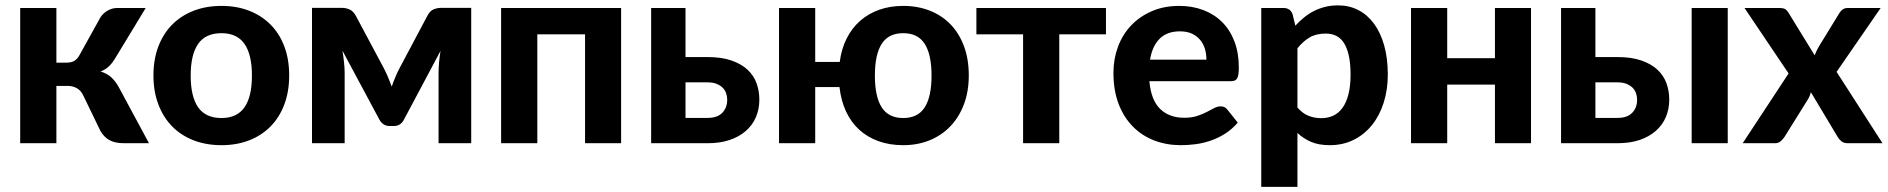

<svg xmlns="http://www.w3.org/2000/svg" viewBox="-20 -546 7197 732"><path d="M363 -480Q373 -495.5 390.2 -505.5Q407.5 -515.5 426.5 -515.5H535.5L420.5 -326Q408 -305 395 -292.8Q382 -280.5 363.5 -273.5Q389 -265.5 405 -250.5Q421 -235.5 433.5 -212.5L548 0H453Q435 0 421.2 -3Q407.5 -6 396.8 -12Q386 -18 378 -26.5Q370 -35 363 -46.5L297 -183Q288.5 -201 273 -209.8Q257.5 -218.5 238 -218.5H195V0H57V-515.5H195V-307H231Q252 -307 263.8 -314.2Q275.5 -321.5 284 -337.5Z M824.5 -523.5Q882.5 -523.5 930 -505Q977.5 -486.5 1011.5 -452.2Q1045.5 -418 1064 -369Q1082.5 -320 1082.5 -258.5Q1082.5 -197 1064 -147.8Q1045.5 -98.5 1011.5 -64Q977.5 -29.5 930 -11Q882.5 7.5 824.5 7.5Q766 7.5 718.2 -11Q670.5 -29.5 636.5 -64Q602.5 -98.5 583.8 -147.8Q565 -197 565 -258.5Q565 -320 583.8 -369Q602.5 -418 636.5 -452.2Q670.5 -486.5 718.2 -505Q766 -523.5 824.5 -523.5ZM824.5 -96Q883.5 -96 912 -136.8Q940.5 -177.5 940.5 -258Q940.5 -338 912 -378.8Q883.5 -419.5 824.5 -419.5Q764 -419.5 735.5 -378.8Q707 -338 707 -258Q707 -177.5 735.5 -136.8Q764 -96 824.5 -96Z M1442.5 -287.5Q1451 -271.5 1458.8 -253.2Q1466.5 -235 1473.5 -216Q1480 -235 1487.8 -253.2Q1495.5 -271.5 1504 -287.5L1609.5 -486Q1619.5 -505 1633.5 -510.5Q1647.5 -516 1661.5 -516H1776.5V0H1652V-268Q1652 -286 1654 -308.8Q1656 -331.5 1659.5 -352L1519.5 -89Q1507 -65.5 1481 -65.5H1466Q1440.5 -65.5 1427 -89L1285.5 -353Q1289 -332.5 1291.5 -309.5Q1294 -286.5 1294 -268V0H1169.5V-516H1284.5Q1298.5 -516 1312.5 -510Q1326.5 -504 1336.5 -486L1442.5 -287.5Z M2348 -515.5V0H2210.5V-415H2028.5V0H1890.5V-515.5Z M2593.5 -515.5V-328.5H2677.5Q2731.5 -328.5 2769.2 -315.2Q2807 -302 2830.5 -279.8Q2854 -257.5 2864.5 -228.2Q2875 -199 2875 -166.5Q2875 -129.5 2861.8 -99Q2848.5 -68.5 2823.2 -46.5Q2798 -24.5 2761.5 -12.2Q2725 0 2678.5 0H2462.5V-515.5ZM2593.5 -232V-96.5H2678Q2715 -96.5 2733.8 -116Q2752.5 -135.5 2752.5 -166Q2752.5 -179 2748.2 -191Q2744 -203 2734.8 -212Q2725.5 -221 2711.5 -226.5Q2697.5 -232 2678 -232Z M3088 -515.5V-310H3181.5Q3188 -360 3208 -399.5Q3228 -439 3259.2 -466.5Q3290.5 -494 3332 -508.8Q3373.5 -523.5 3423.5 -523.5Q3479.5 -523.5 3525.8 -505Q3572 -486.5 3604.8 -452.2Q3637.5 -418 3655.5 -369Q3673.5 -320 3673.5 -258.5Q3673.5 -197 3654.8 -147.8Q3636 -98.5 3602.8 -64Q3569.5 -29.5 3523.8 -11Q3478 7.5 3423.5 7.5Q3371.5 7.5 3329.2 -7.8Q3287 -23 3255.8 -51.5Q3224.5 -80 3205.5 -121Q3186.5 -162 3180.5 -214H3088V0H2950V-515.5ZM3423.5 -96Q3479.5 -96 3505.5 -136.8Q3531.5 -177.5 3531.5 -258Q3531.5 -338 3505.5 -378.8Q3479.5 -419.5 3423.5 -419.5Q3367.5 -419.5 3341.5 -378.8Q3315.5 -338 3315.5 -258Q3315.5 -177.5 3341.5 -136.8Q3367.5 -96 3423.5 -96Z M3702.5 -515.5H4196.5V-415H4018.5V0H3880.5V-415H3702.5Z M4476 -523.5Q4525.5 -523.5 4567.2 -507.8Q4609 -492 4639.2 -462Q4669.5 -432 4686.2 -388.2Q4703 -344.5 4703 -288.5Q4703 -273 4701.5 -263Q4700 -253 4696.5 -247Q4693 -241 4687 -238.8Q4681 -236.5 4671.5 -236.5H4362Q4368.5 -164 4403.2 -130.5Q4438 -97 4494.5 -97Q4523 -97 4543.8 -103.8Q4564.5 -110.5 4580.2 -118.8Q4596 -127 4608.8 -133.8Q4621.5 -140.5 4634 -140.5Q4650 -140.5 4659 -128.5L4699 -78.5Q4677 -53 4650.5 -36.2Q4624 -19.5 4595.5 -9.8Q4567 0 4538 3.8Q4509 7.5 4482 7.5Q4428 7.5 4381.2 -10.2Q4334.5 -28 4299.8 -62.8Q4265 -97.5 4245 -149Q4225 -200.5 4225 -268.5Q4225 -321 4242.2 -367.5Q4259.5 -414 4292 -448.5Q4324.5 -483 4371 -503.2Q4417.5 -523.5 4476 -523.5ZM4478.5 -426.5Q4429 -426.5 4401 -398.2Q4373 -370 4364.5 -318.5H4579.5Q4579.5 -340 4573.8 -359.5Q4568 -379 4555.5 -394Q4543 -409 4524 -417.8Q4505 -426.5 4478.5 -426.5Z M4788.5 166.5V-515.5H4873.5Q4899.5 -515.5 4908 -491.5L4918.5 -448Q4934 -465 4951.5 -479.2Q4969 -493.5 4989 -503.8Q5009 -514 5032 -519.8Q5055 -525.5 5082 -525.5Q5123.5 -525.5 5158.2 -507.8Q5193 -490 5218 -456.2Q5243 -422.5 5257 -373.5Q5271 -324.5 5271 -261.5Q5271 -203.5 5255.2 -154.2Q5239.5 -105 5210.5 -69Q5181.5 -33 5140.8 -12.8Q5100 7.5 5050 7.5Q5008 7.5 4978.8 -5Q4949.5 -17.5 4926.5 -39V166.5ZM5034.5 -418Q4998 -418 4973.2 -403.5Q4948.5 -389 4926.5 -362V-136Q4946 -113.5 4968.8 -104.5Q4991.5 -95.5 5017.5 -95.5Q5042.5 -95.5 5063 -105Q5083.5 -114.5 5098.2 -134.8Q5113 -155 5121 -186.5Q5129 -218 5129 -261.5Q5129 -304.5 5122.2 -334.5Q5115.5 -364.5 5103.2 -383Q5091 -401.5 5073.5 -409.8Q5056 -418 5034.5 -418Z M5817 -515.5V0H5679.5V-223.5H5497.5V0H5359.5V-515.5H5497.5V-324H5679.5V-515.5Z M6062.5 -515.5V-328.5H6146.5Q6200.5 -328.5 6238.2 -315.2Q6276 -302 6299.5 -279.8Q6323 -257.5 6333.5 -228.2Q6344 -199 6344 -166.5Q6344 -129.5 6330.8 -99Q6317.5 -68.5 6292.2 -46.5Q6267 -24.5 6230.5 -12.2Q6194 0 6147.5 0H5931.5V-515.5ZM6567 -515.5V0H6429.5V-515.5ZM6062.5 -232V-96.5H6147Q6184 -96.5 6202.8 -116Q6221.5 -135.5 6221.5 -166Q6221.5 -179 6217.2 -191Q6213 -203 6203.8 -212Q6194.5 -221 6180.5 -226.5Q6166.5 -232 6147 -232Z M6799 -266 6631 -515.5H6763.5Q6778.5 -515.5 6785.5 -511.5Q6792.5 -507.5 6798 -498.5L6898.5 -335Q6901.5 -343.5 6905.5 -352Q6909.5 -360.5 6915 -369.5L6992.5 -496Q7004.5 -515.5 7023.5 -515.5H7150L6982 -272L7157 0H7024.5Q7009.5 0 7000.2 -7.5Q6991 -15 6985.5 -25L6884 -194.5Q6879.5 -177.5 6871 -164.5L6784 -25Q6778 -15.5 6769.2 -7.8Q6760.5 0 6747 0H6624Z"/></svg>

Font: Lato Heavy
Style: Regular
Weight: 800
Designer: Lukasz Dziedzic
Foundry: tyPoland Lukasz Dziedzic
Version: Version 2.007; 2014-02-27